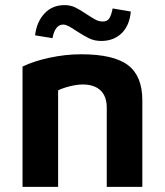

<svg xmlns="http://www.w3.org/2000/svg" viewBox="-20 -730 644 750"><path d="M297 -518Q424 -518 480 -475.5Q536 -433 536 -338V0H397V-309Q397 -354 372.5 -377Q348 -400 303 -400Q281 -400 253 -393Q225 -386 207 -377V0H68V-470Q111 -491 173.5 -504.5Q236 -518 297 -518ZM232 -710Q256 -710 275 -700.5Q294 -691 319 -674Q342 -659 354.5 -652.5Q367 -646 382 -646Q399 -646 407 -658.5Q415 -671 420 -697L491 -685Q486 -630 455 -600Q424 -570 375 -570Q349 -570 327.5 -580.5Q306 -591 277 -610Q259 -622 247.5 -628Q236 -634 227 -634Q195 -634 185 -581L117 -592Q123 -644 153.5 -677Q184 -710 232 -710Z"/></svg>

Font: XXII Aven Bold
Style: Regular
Weight: 700
Designer: Lecter Johnson
Foundry: Doubletwo Studios
Version: Version 1.001